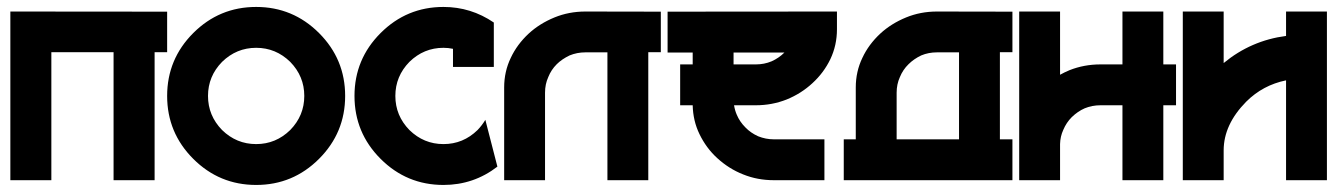

<svg xmlns="http://www.w3.org/2000/svg" viewBox="-20 -519 3852 553"><path d="M461.4 -485.4V-368.7H425.3V0H307.1V-368.7H127.9V0H9.8V-485.8Z M536.6 -423.8Q611.8 -499 717.8 -499Q823.7 -499 898.9 -423.8Q974.1 -348.6 974.1 -242.7Q974.1 -136.7 898.9 -61.5Q823.7 13.7 717.8 13.7Q611.8 13.7 536.6 -61.5Q461.4 -136.7 461.4 -242.7Q461.4 -348.6 536.6 -423.8ZM619.6 -340.8Q579.1 -299.3 579.1 -242.7Q579.1 -186 619.6 -144.5Q661.1 -104 717.8 -104Q774.4 -104 815.9 -144.5Q856.4 -186 856.4 -242.7Q856.4 -299.3 815.9 -340.8Q774.4 -381.3 717.8 -381.3Q661.1 -381.3 619.6 -340.8Z M1377.9 -173.8 1412.6 -39.1Q1344.2 13.7 1257.3 13.7Q1151.4 13.7 1076.2 -61.5Q1001 -136.7 1001 -242.7Q1001 -348.6 1076.2 -423.8Q1151.4 -499 1257.3 -499Q1336.4 -499 1402.3 -454.1V-326.2H1284.7V-378.4Q1271.5 -381.3 1257.3 -381.3Q1200.7 -381.3 1159.2 -340.8Q1118.7 -299.3 1118.7 -242.7Q1118.7 -186 1159.2 -144.5Q1200.7 -104 1257.3 -104Q1314 -104 1355.5 -144.5Q1368.2 -157.7 1377.9 -173.8Z M1883.3 -485.4V-368.7H1847.2V0H1729.5V-368.2H1666Q1642.1 -368.2 1620.6 -359.4Q1598.1 -348.6 1583.5 -334Q1567.4 -317.9 1559.1 -296.9Q1549.8 -276.4 1549.8 -252V0H1432.1V-267.1Q1432.1 -313 1451.2 -352.5Q1469.2 -391.1 1502.9 -422.4Q1534.2 -451.2 1577.1 -468.8Q1618.7 -485.8 1666 -485.8Z M2390.6 -485.8V-434.6Q2390.6 -388.7 2371.6 -348.6Q2352.5 -309.1 2319.8 -279.3Q2287.6 -249.5 2245.6 -232.4Q2203.6 -215.8 2156.7 -215.8H2094.2Q2096.7 -200.7 2102.1 -188.5Q2110.4 -168.5 2127 -151.9Q2142.1 -136.2 2163.6 -126.5Q2185.5 -117.7 2209 -117.7H2354.5V0H2209Q2161.6 0 2120.6 -16.6Q2079.6 -32.7 2045.9 -63.5Q2014.2 -92.3 1994.6 -132.8Q1976.1 -170.9 1975.1 -215.8H1939V-333.5H1975.1V-367.7H1902.8V-485.4ZM2202.1 -342.3Q2223.1 -351.6 2239.3 -367.7H2092.8V-333.5H2156.7Q2181.2 -333.5 2202.1 -342.3Z M2896 -368.7H2859.9V-117.7H2896V0H2410.2V-117.7H2444.8V-267.1Q2444.8 -313 2463.9 -352.5Q2481.9 -391.1 2515.6 -422.4Q2546.9 -451.2 2589.8 -468.8Q2631.3 -485.8 2678.7 -485.8L2896 -485.4ZM2562.5 -117.7H2742.2V-368.2H2678.7Q2654.3 -368.2 2633.3 -359.4Q2611.8 -349.1 2596.7 -334Q2580.6 -318.4 2571.8 -296.9Q2562.5 -276.4 2562.5 -252Z M3367.2 -333.5V-215.8H3330.6V0H3212.9V-215.8H3149.4Q3125.5 -215.8 3104 -207Q3084 -198.2 3066.9 -181.6Q3051.3 -166 3042.5 -145Q3033.7 -126 3033.2 -104V0H2915.5V-485.8H3033.2V-303.7Q3045.4 -310.5 3060.5 -316.9Q3102.5 -333.5 3149.4 -333.5H3212.9V-485.8H3330.6V-333.5Z M3684.1 -485.8H3801.8V0H3684.1V-287.6Q3617.2 -273.9 3569.3 -226.1Q3504.4 -160.2 3504.4 -85.9V0H3386.7V-485.8H3504.4V-337.4Q3583 -402.3 3684.1 -415.5Z"/></svg>

Font: Sangha Kali
Style: Regular
Weight: 400
Designer: Seslavinskaya Anna
Foundry: Popkern
Version: Version 2.000;PS 002.000;hotconv 1.0.88;makeotf.lib2.5.64775